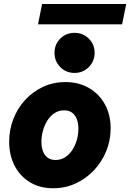

<svg xmlns="http://www.w3.org/2000/svg" viewBox="-20 -955 665 982"><path d="M252 7.8Q183.6 7.8 133.1 -22.9Q82.5 -53.7 54.7 -107.4Q26.9 -161.1 26.9 -230.5Q26.9 -291 48.1 -345.9Q69.3 -400.9 108.2 -443.4Q147 -485.8 199.5 -510.5Q252 -535.2 314.5 -535.2Q383.3 -535.2 435.5 -504.6Q487.8 -474.1 516.8 -420.9Q545.9 -367.7 545.9 -298.3Q545.9 -237.8 523.7 -182.9Q501.5 -127.9 461.4 -85Q421.4 -42 367.9 -17.1Q314.5 7.8 252 7.8ZM264.2 -136.7Q291.5 -136.7 313.2 -150.9Q335 -165 350.1 -188.2Q365.2 -211.4 373 -239.7Q380.9 -268.1 380.9 -296.4Q380.9 -325.2 372.6 -346.4Q364.3 -367.7 348.1 -379.2Q332 -390.6 308.1 -390.6Q280.8 -390.6 259 -376.5Q237.3 -362.3 222.4 -338.6Q207.5 -314.9 199.7 -286.6Q191.9 -258.3 191.9 -230Q191.9 -201.2 200.2 -180.2Q208.5 -159.2 224.6 -147.9Q240.7 -136.7 264.2 -136.7ZM361.3 -582Q317.9 -582 288.3 -611.8Q258.8 -641.6 258.8 -685.1Q258.8 -728 288.3 -757.6Q317.9 -787.1 361.3 -787.1Q404.3 -787.1 434.1 -757.6Q463.9 -728 463.9 -685.1Q463.9 -641.6 434.1 -611.8Q404.3 -582 361.3 -582ZM174.3 -830.6 195.3 -934.6H625.5L604.5 -830.6Z"/></svg>

Font: Reddit Sans Black
Style: Italic
Weight: 900
Italic angle: -11.25°
Designer: Stephen Hutchings
Version: Version 1.013